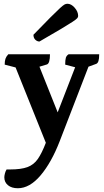

<svg xmlns="http://www.w3.org/2000/svg" viewBox="-20 -732 551 1022"><path d="M75 270Q42 270 22.5 254Q3 238 3 212Q3 204 6 192Q9 180 15 170H34Q92 170 126 157.5Q160 145 181.5 114Q203 83 224 28L63 -373L5 -388Q5 -407 9 -419Q13 -431 24 -443H246Q246 -395 230 -389L190 -377L287 -134L380 -374L327 -388Q327 -413 330.5 -424.5Q334 -436 345 -443H508Q508 -419 504 -407Q500 -395 492 -392L451 -377L298 19Q254 133 196 201.5Q138 270 75 270ZM190 -511Q178 -511 168 -520.5Q158 -530 158 -547Q216 -607 249.5 -640.5Q283 -674 299.5 -689Q316 -704 323.5 -708Q331 -712 339 -712Q359 -712 377.5 -691Q396 -670 396 -647Q396 -641 391 -635Q386 -629 367 -616.5Q348 -604 306.5 -579Q265 -554 190 -511Z"/></svg>

Font: Petrona
Style: Bold
Weight: 700
Designer: Ringo R. Seeber
Foundry: Ringo R. Seeber
Version: Version 2.001; ttfautohint (v1.8.3)